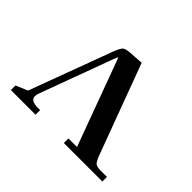

<svg xmlns="http://www.w3.org/2000/svg" viewBox="-104 -606 766 766"><g transform="rotate(45 278.5 -223.0)"><path d="M22 0V-25.9L71.8 -46.9L202.1 -397.9Q212.4 -424.8 220.5 -432.6Q228.5 -440.4 253.9 -441.9L314 -445.8L455.1 -65.9Q464.4 -41 472.4 -33.4Q480.5 -25.9 503.9 -25.9H538.1V0H320.8V-25.9H369.1L232.9 -396Q229.5 -390.6 223.1 -374L109.9 -66.9Q106.9 -58.1 106.9 -49.8Q106.9 -25.9 148.9 -25.9H161.1V0Z"/></g></svg>

Font: Dihjauti S
Style: Bold
Weight: 700
Designer: T. Christopher White
Version: Version 3.0.0